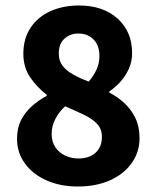

<svg xmlns="http://www.w3.org/2000/svg" viewBox="-20 -667 568 699"><path d="M263 12Q200 12 150 -10Q100 -32 71 -71.5Q42 -111 42 -162Q42 -201 56.5 -229.5Q71 -258 95.5 -280Q120 -302 150 -318V-322Q114 -350 89.5 -386Q65 -422 65 -472Q65 -526 91 -565.5Q117 -605 163 -626Q209 -647 268 -647Q355 -647 408 -599.5Q461 -552 461 -473Q461 -443 449 -416.5Q437 -390 418.5 -369.5Q400 -349 378 -334V-330Q409 -314 433.5 -291Q458 -268 473 -237Q488 -206 488 -164Q488 -114 460 -74Q432 -34 381.5 -11Q331 12 263 12ZM303 -370Q322 -392 332 -415Q342 -438 342 -463Q342 -488 333 -506Q324 -524 306.5 -534.5Q289 -545 265 -545Q236 -545 215 -526.5Q194 -508 194 -472Q194 -446 207.5 -428Q221 -410 246 -396Q271 -382 303 -370ZM266 -90Q290 -90 309 -98.5Q328 -107 339.5 -124.5Q351 -142 351 -169Q351 -197 334 -215.5Q317 -234 287 -248.5Q257 -263 217 -280Q196 -261 182 -235Q168 -209 168 -179Q168 -151 181.5 -131Q195 -111 217.5 -100.5Q240 -90 266 -90Z"/></svg>

Font: Mada
Style: Bold
Weight: 700
Designer: Khaled Hosny
Version: Version 1.5